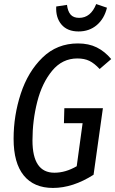

<svg xmlns="http://www.w3.org/2000/svg" viewBox="-20 -914 568 946"><path d="M528 -623 471 -574Q445 -602 420.5 -614Q396 -626 361 -626Q287 -626 237 -565.5Q187 -505 163.5 -412.5Q140 -320 140 -222Q140 -63 248 -63Q303 -63 358 -95L387 -307H295L297 -381H487L441 -53Q339 12 241 12Q147 12 97 -49.5Q47 -111 47 -230Q47 -345 82.5 -453Q118 -561 189.5 -630.5Q261 -700 364 -700Q417 -700 456.5 -680.5Q496 -661 528 -623ZM257 -882 310 -890Q314 -858 328 -842Q342 -826 370 -826Q427 -826 454 -894L507 -876Q494 -822 457 -790.5Q420 -759 367 -759Q312 -759 283 -793Q254 -827 257 -882Z"/></svg>

Font: Fira Sans Extra Condensed
Style: Italic
Weight: 400
Width: 3
Italic angle: -8°
Designer: Carrois Corporate & Edenspiekermann AG
Foundry: Carrois Corporate GbR & Edenspiekermann AG
Version: Version 4.203